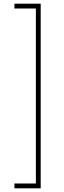

<svg xmlns="http://www.w3.org/2000/svg" viewBox="-20 -852 345 1038"><path d="M58 140H174V-806H58V-832H200V166H58Z"/></svg>

Font: Noto Sans Gurmukhi UI SemiCondensed Thin
Style: Regular
Weight: 100
Width: 4
Designer: Jelle Bosma - Monotype Design Team
Foundry: Monotype Imaging Inc.
Version: Version 2.004; ttfautohint (v1.8.4.7-5d5b)